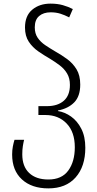

<svg xmlns="http://www.w3.org/2000/svg" viewBox="-20 -790 538 1060"><path d="M247 250Q155 250 101 200.5Q47 151 47 63Q47 39 51 18.5Q55 -2 60 -18H113Q109 -2 106 17.5Q103 37 103 62Q103 129 141 165Q179 201 247 201Q321 201 357 151.5Q393 102 393 23Q393 -61 348 -108Q303 -155 231 -155H192V-204H239Q298 -204 332 -233.5Q366 -263 366 -321Q366 -358 350.5 -384Q335 -410 310 -429Q285 -448 257 -465Q224 -484 192 -506Q160 -528 139 -559.5Q118 -591 118 -638Q118 -703 158 -736.5Q198 -770 259 -770Q297 -770 327 -761.5Q357 -753 382 -740L362 -694Q337 -707 313 -714.5Q289 -722 260 -722Q220 -722 196 -701.5Q172 -681 172 -639Q172 -605 188 -581.5Q204 -558 230 -540.5Q256 -523 285 -506Q319 -487 350.5 -464Q382 -441 402.5 -407.5Q423 -374 423 -323Q423 -259 390 -225Q357 -191 300 -180V-177Q338 -171 372.5 -146.5Q407 -122 429 -79Q451 -36 451 26Q451 129 397.5 189.5Q344 250 247 250Z"/></svg>

Font: Noto Sans Georgian SemiCondensed Light
Style: Regular
Weight: 300
Width: 4
Designer: Monotype Design Team, Akaki Razmadze
Foundry: Google LLC
Version: Version 2.005; ttfautohint (v1.8.4.7-5d5b)